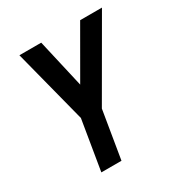

<svg xmlns="http://www.w3.org/2000/svg" viewBox="-171 -648 942 991"><g transform="rotate(-30 300.0 -152.5)"><path d="M148 215 197 -81 84 -520H214L280 -232L446 -520H576L315 -69L268 215Z"/></g></svg>

Font: Iosevka SS04 Extended Oblique
Style: Bold
Weight: 700
Width: 7
Italic angle: -9°
Monospace: yes
Designer: Belleve Invis
Foundry: Belleve Invis
Version: Version 19.0.0; ttfautohint (v1.8.4)